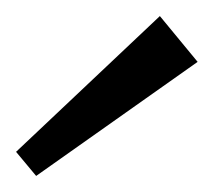

<svg xmlns="http://www.w3.org/2000/svg" viewBox="-20 -806 266 239"><path d="M226 -729 25 -587 0 -617 179 -786Z"/></svg>

Font: Pathway Extreme 8pt Thin 12pt ExtraLight
Style: Regular
Weight: 250
Version: Version 1.001;gftools[0.9.26]